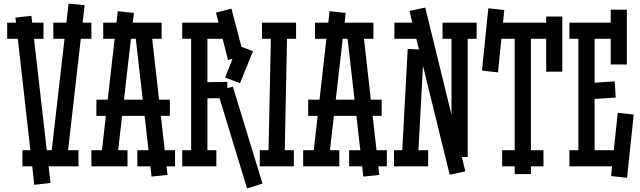

<svg xmlns="http://www.w3.org/2000/svg" viewBox="-20 -926 3563 1069"><path d="M65.9 -828.1 154.8 -837.9 261.2 92.8 170.9 103ZM451.2 -897 354 -45.9 264.2 -56.2 361.8 -905.8ZM105 0V-89.8H417V0ZM20 -710V-799.8H222.2V-710ZM276.9 -710V-799.8H488.8V-710Z M516.6 -371.1H925.8V-280.8H516.6ZM542 -39.1 635.7 -863.8 725.6 -854 630.9 -28.8ZM912.6 47.9 823.7 57.1 728.5 -775.9 818.8 -786.1ZM554.7 -799.8H879.9V-710H554.7ZM488.8 -89.8H689.9V0H488.8ZM744.6 -89.8H954.6V0H744.6Z M1044.4 -35.2V-765.1H1134.8V-35.2ZM994.6 -89.8H1184.6V0H994.6ZM994.6 -799.8H1253.4V-710H994.6ZM1087.4 -467.8 1245.6 -470.2V-379.9L1087.4 -377.9ZM1233.4 -494.1 1303.7 -672.9 1388.7 -641.1 1316.4 -462.9ZM1190.4 -418.9 1276.4 -443.8 1441.4 96.2 1355.5 123ZM1182.6 -856 1268.6 -877.9 1337.4 -615.2 1249.5 -591.8Z M1474.1 -40 1489.3 -769 1579.1 -767.1 1564.5 -38.1ZM1438.5 -799.8H1628.4V-710H1438.5ZM1426.3 -89.8H1616.2V0H1426.3Z M1695.8 -371.1H2105V-280.8H1695.8ZM1721.2 -39.1 1814.9 -863.8 1904.8 -854 1810.1 -28.8ZM2091.8 47.9 2002.9 57.1 1907.7 -775.9 1998 -786.1ZM1733.9 -799.8H2059.1V-710H1733.9ZM1668 -89.8H1869.1V0H1668ZM1923.8 -89.8H2133.8V0H1923.8Z M2584 -762.2V-51.8H2493.7V-762.2ZM2339.8 -648.9 2306.6 -32.2 2216.8 -37.1 2250 -653.8ZM2483.9 46.9 2259.8 -865.2 2347.7 -883.8 2570.8 27.8ZM2633.8 -710H2443.8V-799.8H2633.8ZM2363.8 0H2173.8V-89.8H2363.8ZM2346.7 -710H2175.8V-799.8H2346.7Z M2845.7 43V-765.1H2936V43ZM2775.9 -89.8H3005.9V0H2775.9ZM2729 -799.8H3084V-710H2729ZM3021 -526.9V-834H3110.8V-526.9ZM2663.6 -533.2 2698.7 -879.9 2787.6 -870.1 2752.9 -522.9Z M3200.2 -35.2V-765.1H3290.5V-35.2ZM3150.4 -89.8H3440.4V0H3150.4ZM3150.4 -799.8H3434.6V-710H3150.4ZM3380.4 -566.9V-872.1H3470.2V-566.9ZM3382.3 54.2 3419.4 -297.9 3508.3 -288.1 3471.2 64ZM3240.2 -461.9 3402.3 -473.1 3408.2 -382.8 3246.6 -372.1Z"/></svg>

Font: Opir
Style: Regular
Weight: 400
Designer: Maksym Kobuzan
Version: Version 1.000;FEAKit 1.0